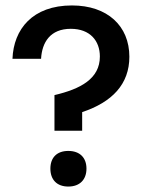

<svg xmlns="http://www.w3.org/2000/svg" viewBox="-20 -680 528 705"><path d="M281.7 -200V-268.3C391.7 -305 455 -370.8 455 -471.7C455 -585 374.2 -660 244.2 -660C99.2 -660 30 -572.5 25.8 -464.2H130.8C134.2 -524.2 164.2 -574.2 240 -574.2C310.8 -574.2 346.7 -530 346.7 -472.5C346.7 -390.8 275.8 -353.3 180 -330.8V-200ZM230.8 5C273.3 5 297.5 -20.8 297.5 -60.8C297.5 -100.8 273.3 -125.8 230.8 -125.8C188.3 -125.8 165 -100.8 165 -60.8C165 -20.8 188.3 5 230.8 5Z"/></svg>

Font: Familjen Grotesk Medium
Style: Regular
Weight: 500
Designer: Anders Wikstroem, Jonas Baeckman, Matilda Gysing, Kristian Moeller
Foundry: Familjen STHLM AB
Version: Version 2.000